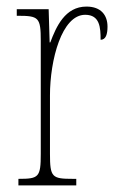

<svg xmlns="http://www.w3.org/2000/svg" viewBox="-20 -564 358 584"><path d="M36 0H212V-20H201C138 -20 132 -25 132 -96V-274C132 -382 168 -519 239 -519C284 -519 286 -480 286 -443C302 -443 307 -460 307 -483C307 -517 288 -544 243 -544C178 -544 151 -483 133 -435H131L128 -536H31V-516H34C98 -516 104 -511 104 -440V-96C104 -25 98 -20 37 -20H36Z"/></svg>

Font: Noto Serif Armenian ExtraCondensed Thin
Style: Regular
Weight: 100
Width: 2
Designer: Monotype Design Team
Foundry: Monotype Imaging Inc.
Version: Version 2.008